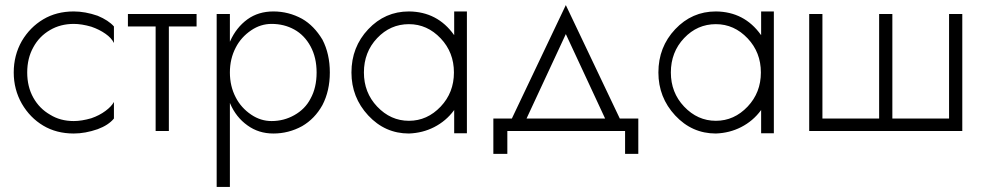

<svg xmlns="http://www.w3.org/2000/svg" viewBox="-20 -515 3879 755"><path d="M111 -131Q87 -174 87 -230Q87 -286 111 -329Q134 -372 177 -397Q218 -421 270 -421Q301 -421 339 -410Q371 -399 395 -382Q418 -366 428 -346V-411Q407 -435 364 -453Q315 -470 270 -470Q202 -470 150 -439Q98 -408 66 -354Q34 -298 34 -230Q34 -163 66 -107Q98 -52 150 -21Q202 10 270 10Q315 10 364 -7Q407 -23 428 -49V-114Q418 -96 395 -79Q371 -61 339 -50Q301 -39 270 -39Q217 -39 177 -64Q135 -88 111 -131Z M483 -460V-411H753V-460ZM592 -446V0H644V-446Z M884 220V-460H832V220ZM1277 -230Q1277 -303 1248 -359Q1215 -414 1168 -441Q1115 -470 1055 -470Q996 -470 953 -439Q909 -407 885 -353Q860 -304 860 -230Q860 -157 885 -108Q908 -54 953 -22Q997 10 1055 10Q1115 10 1168 -19Q1218 -48 1248 -102Q1277 -158 1277 -230ZM1225 -230Q1225 -170 1201 -127Q1180 -86 1137 -62Q1096 -39 1048 -39Q1005 -39 968 -64Q928 -91 907 -132Q884 -176 884 -230Q884 -284 907 -328Q928 -369 968 -396Q1005 -421 1048 -421Q1097 -421 1137 -399Q1177 -377 1201 -333Q1225 -289 1225 -230Z M1765 -81 1766 -83V9H1816V-470H1766V-377L1765 -378Q1700 -469 1588 -470Q1494 -470 1428 -400Q1362 -330 1362 -230Q1362 -132 1428 -61Q1494 10 1588 10Q1642 8 1687 -15Q1734 -39 1765 -81ZM1713 -96Q1660 -40 1588 -40Q1516 -40 1463 -96Q1411 -151 1411 -230Q1411 -310 1463 -365Q1515 -420 1588 -420Q1660 -420 1713 -364Q1765 -309 1765 -230Q1765 -151 1713 -96Z M2430 -22 2205 -495 1980 -22H2038L2205 -381L2372 -22ZM1920 -49V90H1975V0H2438V90H2490V-49Z M2972 -81 2973 -83V9H3023V-470H2973V-377L2972 -378Q2907 -469 2795 -470Q2701 -470 2635 -400Q2569 -330 2569 -230Q2569 -132 2635 -61Q2701 10 2795 10Q2849 8 2894 -15Q2941 -39 2972 -81ZM2920 -96Q2867 -40 2795 -40Q2723 -40 2670 -96Q2618 -151 2618 -230Q2618 -310 2670 -365Q2722 -420 2795 -420Q2867 -420 2920 -364Q2972 -309 2972 -230Q2972 -151 2920 -96Z M3764 0V-460H3712V-49H3489V-460H3437V-49H3214V-460H3162V0Z"/></svg>

Font: NM-font
Style: Light
Weight: 500
Designer: ""
Foundry: ""
Version: ""